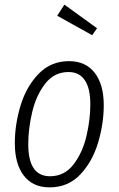

<svg xmlns="http://www.w3.org/2000/svg" viewBox="-20 -798 512 829"><path d="M44 -180Q44 -260 68.5 -341.5Q93 -423 146 -478.5Q199 -534 278 -534Q350 -534 389 -483.5Q428 -433 428 -344Q428 -264 403.5 -182Q379 -100 326.5 -44.5Q274 11 194 11Q122 11 83 -39.5Q44 -90 44 -180ZM370 -348Q370 -417 346 -452Q322 -487 276 -487Q214 -487 175 -436.5Q136 -386 119 -314Q102 -242 102 -175Q102 -37 196 -37Q258 -37 297 -87.5Q336 -138 353 -209.5Q370 -281 370 -348ZM258 -778 399 -676 378 -646 227 -730Z"/></svg>

Font: Fira Sans Extra Condensed Light
Style: Italic
Weight: 300
Width: 3
Italic angle: -8°
Designer: Carrois Corporate & Edenspiekermann AG
Foundry: Carrois Corporate GbR & Edenspiekermann AG
Version: Version 4.203